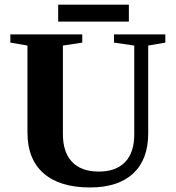

<svg xmlns="http://www.w3.org/2000/svg" viewBox="-20 -804 762 833"><path d="M409.2 -59.6Q482.4 -59.6 522.5 -100.6Q562.5 -141.6 562.5 -221.2V-606.4L474.6 -619.1V-654.8H697.3V-619.1L623 -606.4V-225.1Q623 -111.8 557.6 -51.3Q492.2 9.3 370.6 9.3Q239.3 9.3 169.2 -52Q99.1 -113.3 99.1 -229V-606.4L24.9 -619.1V-654.8H336.9V-619.1L252.9 -606.4V-222.2Q252.9 -143.6 292.7 -101.6Q332.5 -59.6 409.2 -59.6ZM232.4 -710.4V-783.7H539.1V-710.4Z"/></svg>

Font: Tinos
Style: Bold
Weight: 700
Designer: Steve Matteson
Foundry: Monotype Imaging Inc.
Version: Version 1.23